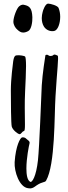

<svg xmlns="http://www.w3.org/2000/svg" viewBox="-20 -732 376 1062"><path d="M159 -637C157 -687 143 -699 114 -705C108 -707 98 -707 87 -698C73 -688 54 -637 54 -612C54 -596 64 -577 77 -567C86 -559 95 -552 108 -552C116 -552 125 -554 136 -560C154 -569 160 -612 159 -637ZM119 -419C116 -423 89 -428 73 -426C66 -425 58 -425 53 -393C51 -375 40 -297 40 -231C40 -166 41 -48 45 -32C51 -11 79 8 86 10C98 12 100 -4 112 -7C117 -8 118 -20 118 -43C118 -64 117 -96 117 -134C117 -162 117 -193 119 -229C121 -274 124 -328 124 -367C124 -396 122 -416 119 -419ZM304 -688C299 -701 259 -712 246 -712C231 -712 218 -676 216 -666C213 -655 211 -643 211 -632C211 -614 215 -598 223 -585C236 -564 262 -556 281 -561C300 -566 313 -602 313 -639C313 -656 310 -673 304 -688ZM299 -424C276 -436 276 -427 272 -425C258 -419 250 -424 248 -426C245 -430 232 -431 231 -425C230 -420 215 -325 211 -260C208 -194 198 79 190 154C180 246 157 278 148 274C131 266 126 235 126 200C126 143 140 74 143 63C148 48 132 43 126 36C119 28 109 27 102 28C92 30 67 74 61 165C58 217 87 303 135 309C141 310 145 310 149 310C161 309 168 304 183 293C216 271 228 279 235 267C286 178 280 -92 287 -199C295 -336 306 -420 299 -424Z"/></svg>

Font: Oregano
Style: Regular
Weight: 400
Designer: Astigmatic (AOETI)
Foundry: Astigmatic (AOETI)
Version: Version 1.000